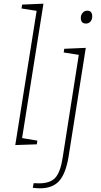

<svg xmlns="http://www.w3.org/2000/svg" viewBox="-20 -786 548 1043"><path d="M63 2 179 -727 97 -740 100 -761 216 -766 100 -36 183 -22 180 -2ZM158 234 163 209Q170 209 177.5 209.5Q185 210 191 210Q253 210 280.5 179.5Q308 149 320 73L408 -488L326 -501L329 -521L446 -526L352 68Q337 157 301.5 197Q266 237 196 237Q185 237 176.5 236Q168 235 158 234ZM447 -658Q419 -658 419 -689Q419 -705 429 -716.5Q439 -728 454 -728Q481 -728 481 -697Q481 -680 471.5 -669Q462 -658 447 -658Z"/></svg>

Font: Bitter ExtraLight
Style: Italic
Weight: 200
Italic angle: -9°
Designer: Sol Matas, and Bitter project Authors
Foundry: Sol Matas
Version: Version 2.001